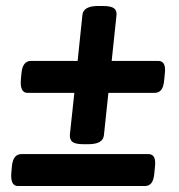

<svg xmlns="http://www.w3.org/2000/svg" viewBox="-20 -623 600 643"><path d="M261 -140Q233 -140 223 -147.5Q213 -155 214 -172L229 -312H72Q46 -312 50 -358L52 -379Q56 -419 84 -419H240L256 -573Q259 -603 309 -603H323Q351 -603 361.5 -595.5Q372 -588 370 -571L354 -419H510Q537 -419 532 -377L530 -356Q528 -332 520 -322Q512 -312 498 -312H343L328 -170Q325 -140 275 -140ZM40 0Q14 0 18 -46L20 -67Q24 -107 52 -107H477Q504 -107 499 -65L497 -44Q495 -20 487 -10Q479 0 465 0Z"/></svg>

Font: Asap
Style: Bold Italic
Weight: 700
Italic angle: -6°
Designer: Pablo Cosgaya
Foundry: Omnibus-Type
Version: Version 3.001; ttfautohint (v1.8.3)